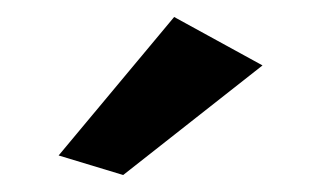

<svg xmlns="http://www.w3.org/2000/svg" viewBox="-20 -816 369 226"><path d="M49 -633 125 -610 289 -739 185 -796Z"/></svg>

Font: Bluebird
Style: Ext
Weight: 400
Designer: Jasper
Foundry: Cannot Into Space Fonts
Version: Version 0.98